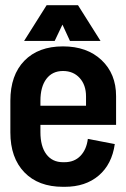

<svg xmlns="http://www.w3.org/2000/svg" viewBox="-20 -705 488 741"><path d="M428 -223H136V-195Q136 -140 159 -109.5Q182 -79 223 -79H229Q267 -79 290.5 -103.5Q314 -128 319 -169L423 -149Q412 -71 361 -27.5Q310 16 230 16H223Q128 16 74 -40Q20 -96 20 -194V-316Q20 -415 74 -470.5Q128 -526 223 -526Q316 -526 372 -473Q428 -420 428 -334ZM312 -297V-333Q312 -377 287.5 -404Q263 -431 223 -431Q182 -431 159 -400.5Q136 -370 136 -316V-297ZM281 -685 368 -547H250L221 -610L191 -547H73L160 -685Z"/></svg>

Font: Akshar Medium
Style: Regular
Weight: 500
Designer: Tall Chai
Foundry: Tall Chai
Version: Version 1.000